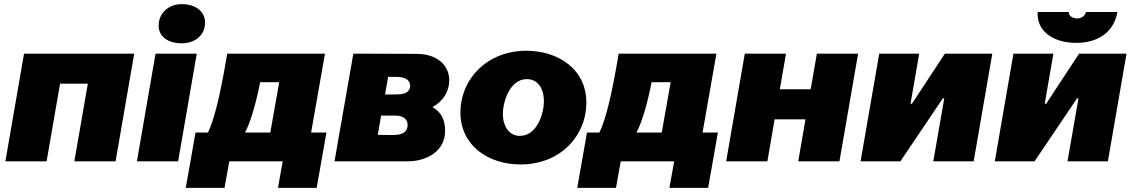

<svg xmlns="http://www.w3.org/2000/svg" viewBox="-20 -779 5465 927"><path d="M6 0H205L270 -375H404L339 0H538L628 -520H96Z M641 0H840L930 -520H731ZM857 -570C921 -570 970 -608 970 -670C970 -721 928 -759 857 -759C794 -759 746 -716 746 -655C746 -604 789 -570 857 -570Z M877 128H1064L1087 0H1345L1322 128H1509L1556 -139H1482L1549 -520H1077L1071 -485C1043 -322 1015 -202 984 -139H924ZM1163 -139C1188 -186 1213 -269 1233 -367L1236 -382H1328L1285 -139Z M1595 0H1947C2038 0 2129 -47 2129 -147C2129 -204 2108 -239 2068 -262C2121 -291 2149 -338 2149 -392C2149 -462 2092 -519 1991 -519L1686 -520ZM1804 -128 1820 -221H1888C1926 -221 1948 -204 1948 -177C1948 -136 1915 -126 1869 -127ZM1839 -323 1854 -408H1893C1935 -408 1960 -393 1960 -366C1960 -331 1931 -323 1889 -323Z M2494 15C2684 15 2811 -122 2811 -284C2811 -445 2675 -534 2521 -534C2332 -534 2203 -397 2203 -236C2203 -78 2335 15 2494 15ZM2490 -123C2440 -123 2408 -166 2408 -230C2408 -287 2441 -397 2524 -397C2575 -397 2606 -354 2606 -290C2606 -231 2573 -123 2490 -123Z M2767 128H2954L2977 0H3235L3212 128H3399L3446 -139H3372L3439 -520H2967L2961 -485C2933 -322 2905 -202 2874 -139H2814ZM3053 -139C3078 -186 3103 -269 3123 -367L3126 -382H3218L3175 -139Z M3924 -520 3894 -348H3745L3775 -520H3576L3486 0H3685L3720 -203H3869L3834 0H4033L4123 -520Z M4135 0H4327L4532 -304H4539L4486 0H4681L4771 -520H4542L4383 -278H4376L4418 -520H4225Z M4783 0H4975L5180 -304H5187L5134 0H5329L5419 -520H5190L5031 -278H5024L5066 -520H4873ZM5178 -572C5278 -572 5358 -622 5375 -721H5223C5219 -703 5202 -690 5181 -690C5156 -690 5137 -706 5141 -721H4990C4984 -637 5054 -572 5178 -572Z"/></svg>

Font: Fixel Display 20240404 Black
Style: Italic
Weight: 900
Italic angle: -10°
Designer: AlfaBravo + MacPaw
Foundry: Kyrylo Tkachov, Marchela Mozhyna, Serhii Makarenko, Maria Weinstein, Zakhar Kryvoshyya
Version: Version 1.211;Glyphs 3.2 (3225)